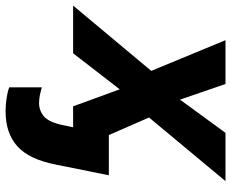

<svg xmlns="http://www.w3.org/2000/svg" viewBox="-139 -496 828 688"><g transform="rotate(90 275.0 -152.0)"><path d="M185 -280 75 -546H232L288 -383L407 -546H580L352 -272L415 -128H559L521 61Q502 158 455 200Q408 242 330 242Q307 242 283.5 238.5Q260 235 244 229V112Q257 116 271.5 119Q286 122 300 122Q327 122 347.5 105Q368 88 379 39L387 0H312L251 -167L122 0H-49Z"/></g></svg>

Font: BC Sans
Style: Bold Italic
Weight: 700
Italic angle: -12°
Designer: Monotype Design Team
Province of B.C.
Foundry: Monotype Imaging Inc.
Version: Version 2.000;GOOG;noto-source:20170915:90ef993387c0